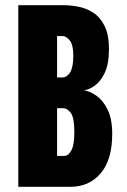

<svg xmlns="http://www.w3.org/2000/svg" viewBox="-20 -720 490 740"><path d="M50.5 0V-700H224Q251.5 -700 282 -694.2Q312.5 -688.5 339.2 -671.2Q366 -654 383 -620.2Q400 -586.5 400 -530.5Q400 -474 384 -440Q368 -406 345.5 -390Q323 -374 303.5 -372Q325.5 -369 351 -351.5Q376.5 -334 394.5 -298Q412.5 -262 412.5 -203.5Q412.5 -104.5 368.2 -52.2Q324 0 251 0ZM200 -421.5H220.5Q238 -421.5 250.2 -441Q262.5 -460.5 262.5 -505.5Q262.5 -547 249 -564Q235.5 -581 221.5 -581H200ZM200 -119H227Q243.5 -119 255 -140.2Q266.5 -161.5 266.5 -210Q266.5 -267 252.8 -285Q239 -303 224 -303H200Z"/></svg>

Font: Trispace Condensed
Style: Bold
Weight: 700
Width: 3
Designer: Tyler Finck
Foundry: Etcetera Type Company
Version: Version 1.210; ttfautohint (v1.8.3)